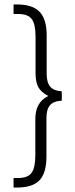

<svg xmlns="http://www.w3.org/2000/svg" viewBox="-20 -730 339 864"><path d="M41 71H62Q105 71 122 48Q139 25 139 -32V-195Q139 -270 197 -298Q164 -316 152 -338.5Q140 -361 140 -401V-564Q140 -621 123 -644Q106 -667 62 -667H41V-710H56Q127 -710 158.5 -676.5Q190 -643 190 -571V-397Q190 -358 206.5 -339.5Q223 -321 258 -319V-277Q221 -275 205 -256.5Q189 -238 189 -199V-25Q189 48 158 81Q127 114 56 114H41Z"/></svg>

Font: Sarabun ExtraLight
Style: Regular
Weight: 275
Designer: Suppakit Chalermlarp | Katatrad Co.,Ltd.
Foundry: Cadson Demak Co.,Ltd.
Version: Version 1.000; ttfautohint (v1.6)